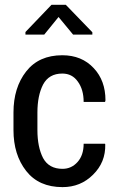

<svg xmlns="http://www.w3.org/2000/svg" viewBox="-20 -768 489 799"><path d="M240.2 -65.4Q277.3 -65.4 302.7 -93.8Q328.1 -122.1 328.1 -169.9Q357.4 -169.9 417 -169.9Q417 -168.9 418 -167Q419.9 -92.8 367.2 -41Q315.4 10.7 240.2 10.7Q141.6 10.7 88.9 -56.6Q36.1 -124 36.1 -226.6Q36.1 -239.3 36.1 -263.7Q36.1 -268.6 36.1 -277.3Q36.1 -286.1 36.1 -299.8Q36.1 -403.3 88.9 -470.7Q141.6 -538.1 239.3 -538.1Q320.3 -538.1 370.1 -484.4Q418.9 -432.6 418.9 -350.6Q418.9 -348.6 418 -346.7Q418 -345.7 417 -343.8Q394.5 -343.8 328.1 -343.8Q328.1 -395.5 303.7 -428.7Q280.3 -461.9 239.3 -461.9Q183.6 -461.9 159.2 -416Q135.7 -370.1 135.7 -299.8Q135.7 -275.4 135.7 -226.6Q135.7 -156.2 159.2 -110.4Q183.6 -65.4 240.2 -65.4ZM364.3 -633.8Q364.3 -631.8 364.3 -624Q343.8 -624 284.2 -624Q269.5 -641.6 223.6 -697.3Q209 -678.7 164.1 -624Q144.5 -624 85.9 -624Q85.9 -626 85.9 -634.8Q113.3 -663.1 194.3 -748Q209 -748 253.9 -748Q281.2 -719.7 364.3 -633.8Z"/></svg>

Font: Noto Sans Hebrew DECATHLON 
Style: Regular
Weight: 400
Designer: Monotype Design team
Version: Version 1.03 uh